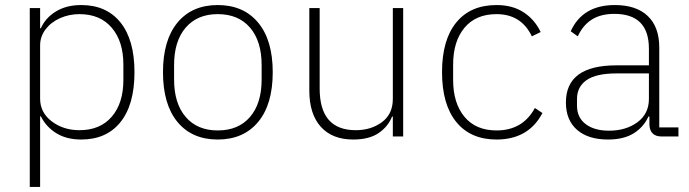

<svg xmlns="http://www.w3.org/2000/svg" viewBox="-20 -541 2732 761"><path d="M98 200V-509H139V-429H142Q160 -470 201.5 -495.5Q243 -521 302 -521Q402 -521 457.5 -452Q513 -383 513 -255Q513 -126 457.5 -57Q402 12 302 12Q243 12 202.5 -13.5Q162 -39 142 -80H139V200ZM469 -224V-285Q469 -377 423 -431Q377 -485 295 -485Q254 -485 218 -469Q182 -453 160.5 -424.5Q139 -396 139 -361V-150Q139 -95 185 -60Q231 -25 295 -25Q377 -25 423 -78.5Q469 -132 469 -224Z M626 -255Q626 -382 683.5 -451.5Q741 -521 843 -521Q945 -521 1003 -451.5Q1061 -382 1061 -255Q1061 -127 1003 -57.5Q945 12 843 12Q741 12 683.5 -57.5Q626 -127 626 -255ZM1017 -226V-283Q1017 -378 971 -431.5Q925 -485 843 -485Q762 -485 716 -431.5Q670 -378 670 -283V-226Q670 -131 716 -77.5Q762 -24 843 -24Q925 -24 971 -77.5Q1017 -131 1017 -226Z M1206 -182V-509H1247V-190Q1247 -25 1390 -25Q1451 -25 1494 -57Q1537 -89 1537 -149V-509H1578V0H1537V-79H1534Q1518 -39 1480.5 -13.5Q1443 12 1380 12Q1297 12 1251.5 -38.5Q1206 -89 1206 -182Z M1732 -255Q1732 -383 1788.5 -452Q1845 -521 1948 -521Q2011 -521 2055 -492.5Q2099 -464 2123 -414L2088 -397Q2046 -485 1948 -485Q1866 -485 1821 -431Q1776 -377 1776 -285V-224Q1776 -132 1821 -78Q1866 -24 1948 -24Q2052 -24 2100 -113L2130 -93Q2075 12 1948 12Q1845 12 1788.5 -57.5Q1732 -127 1732 -255Z M2223 -135Q2223 -282 2423 -282H2552V-348Q2552 -486 2415 -486Q2362 -486 2326.5 -464Q2291 -442 2270 -397L2242 -417Q2289 -521 2417 -521Q2502 -521 2547.5 -477.5Q2593 -434 2593 -353V-36H2669V0H2603Q2557 0 2554 -45V-79H2550Q2531 -37 2491.5 -12.5Q2452 12 2390 12Q2311 12 2267 -26.5Q2223 -65 2223 -135ZM2552 -149V-250H2423Q2343 -250 2305 -223.5Q2267 -197 2267 -149V-122Q2267 -75 2301.5 -49Q2336 -23 2394 -23Q2461 -23 2506.5 -56.5Q2552 -90 2552 -149Z"/></svg>

Font: Anuphan ExtraLight
Style: Regular
Weight: 200
Designer: Cadson Demak
Version: Version 3.001